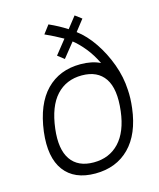

<svg xmlns="http://www.w3.org/2000/svg" viewBox="-113 -821 756 912"><g transform="rotate(-15 265.5 -365.5)"><path d="M57 -245Q74 -377 139 -443.5Q204 -510 307 -510Q364 -510 404 -490Q383 -534 355 -568.5Q327 -603 300 -624L243 -553L211 -578L266 -647Q245 -659 223 -670Q201 -681 179 -691L210 -732Q259 -710 297 -685L341 -741L373 -717L330 -662Q373 -630 409 -577Q445 -524 468 -461Q491 -398 494 -334Q497 -294 491 -245Q476 -121 411 -55.5Q346 10 243 10Q140 10 91 -55.5Q42 -121 57 -245ZM249 -43Q326 -43 374.5 -94.5Q423 -146 435 -245Q448 -352 412.5 -404.5Q377 -457 300 -457Q223 -457 174.5 -404.5Q126 -352 113 -245Q101 -146 136.5 -94.5Q172 -43 249 -43Z"/></g></svg>

Font: Haskoy Light
Style: Italic
Weight: 300
Designer: Ertekin Erdin
Foundry: Ertekin Erdin
Version: Version 2.000; ttfautohint (v1.8.4.7-5d5b)